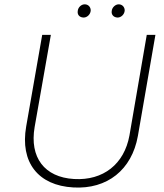

<svg xmlns="http://www.w3.org/2000/svg" viewBox="-20 -861 759 887"><path d="M319 5C475 14 589 -76 617 -233L698 -700H658L578 -235C554 -103 457 -26 322 -34C185 -42 116 -134 140 -274L215 -700H175L101 -277C72 -111 156 -4 319 5ZM365 -780C381 -779 397 -793 399 -811C400 -826 390 -840 373 -841C356 -842 340 -827 339 -809C337 -793 347 -781 365 -780ZM522 -780C538 -779 554 -793 556 -811C557 -826 547 -840 530 -841C514 -842 497 -827 496 -809C494 -793 505 -781 522 -780Z"/></svg>

Font: Fixel Display 20240404 ExLight
Style: Italic
Weight: 200
Italic angle: -10°
Designer: AlfaBravo + MacPaw
Foundry: Kyrylo Tkachov, Marchela Mozhyna, Serhii Makarenko, Maria Weinstein, Zakhar Kryvoshyya
Version: Version 1.211;Glyphs 3.2 (3225)